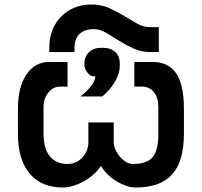

<svg xmlns="http://www.w3.org/2000/svg" viewBox="-20 -823 900 856"><path d="M487 -277V-191Q487 -174 494.5 -156.5Q502 -139 514.5 -124.5Q527 -110 542 -101Q557 -92 572 -92Q635 -92 660.5 -122.5Q686 -153 686 -227V-345Q686 -388 666 -412.5Q646 -437 611 -437H579V-547H659Q731 -547 765.5 -496Q800 -445 800 -338V-227Q800 -104 747.5 -45.5Q695 13 585 13Q565 13 543 5.5Q521 -2 500 -14.5Q479 -27 461 -44.5Q443 -62 430 -83Q416 -62 396 -44.5Q376 -27 353.5 -14.5Q331 -2 307 5.5Q283 13 261 13Q164 13 112 -49.5Q60 -112 60 -227V-338Q60 -435 98 -491Q136 -547 201 -547H281V-437H249Q217 -437 195.5 -410.5Q174 -384 174 -345V-227Q174 -161 202 -126.5Q230 -92 281 -92Q320 -92 347 -120.5Q374 -149 374 -191V-277ZM200 -615Q200 -656 214 -690Q228 -724 253 -749.5Q278 -775 312.5 -789Q347 -803 387 -803Q432 -803 467 -787Q502 -771 532.5 -752.5Q563 -734 591 -718Q619 -702 650 -702H688V-591H649Q609 -591 574.5 -607Q540 -623 510 -642Q480 -661 452.5 -677Q425 -693 399 -693Q357 -693 334.5 -671.5Q312 -650 312 -611V-591H200ZM339 -393Q371 -419 388 -442Q405 -465 405 -483H397Q382 -483 369 -500.5Q356 -518 356 -538Q356 -570 376.5 -590Q397 -610 431 -610H437Q473 -610 493.5 -591.5Q514 -573 514 -541V-528Q514 -496 492.5 -459Q471 -422 436 -393Z"/></svg>

Font: Involve SemiBold
Style: Regular
Weight: 600
Designer: Stefan Peev
Foundry: Context Ltd.
Version: Version 1.001